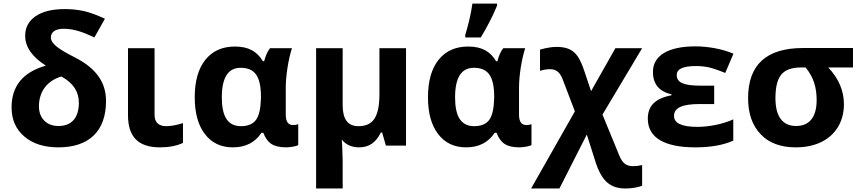

<svg xmlns="http://www.w3.org/2000/svg" viewBox="-20 -816 4820 1076"><path d="M236.8 -448.2C106.4 -410.6 44.9 -332.5 44.9 -213.9C44.9 -145.5 68.8 -91.3 116.7 -50.8C164.1 -10.3 227.5 9.8 307.1 9.8C479.5 9.8 574.2 -81.5 574.2 -250C574.2 -354 519.5 -433.1 399.9 -494.1C310.1 -539.6 265.1 -570.8 265.1 -606C265.1 -635.7 289.6 -654.8 336.9 -654.8C394 -654.8 448.7 -635.3 508.8 -606L567.9 -710.9C522 -732.4 481.9 -747.1 448.2 -754.4C414.1 -761.7 378.9 -765.1 342.8 -765.1C273.4 -765.1 219.2 -752 180.2 -725.6C140.6 -698.7 121.1 -662.1 121.1 -615.2C121.1 -553.2 159.7 -497.6 236.8 -448.2ZM421.9 -240.2C421.9 -154.8 380.4 -109.9 308.1 -109.9C273.9 -109.9 247.1 -120.1 227.5 -140.6C208 -160.6 198.2 -187.5 198.2 -220.2C198.2 -302.2 244.1 -364.3 324.2 -387.2C392.6 -349.6 421.9 -300.8 421.9 -240.2Z M697.3 -545.9V-170.9C697.3 -50.3 753.4 9.8 877 9.8C927.2 9.8 969.7 1.5 1005.4 -15.1V-126C968.8 -114.7 937.5 -108.9 911.1 -108.9C872.1 -108.9 846.2 -128.4 846.2 -170.9V-545.9Z M1285.2 9.8C1356 9.8 1409.7 -17.6 1445.3 -71.8H1455.6C1466.8 -42.5 1481.9 -21.5 1501 -9.3C1520 3.4 1547.9 9.8 1584.5 9.8C1594.2 9.8 1606.4 8.3 1621.6 5.9C1636.2 3.4 1646 0.5 1651.4 -2.9V-120.1C1642.6 -116.7 1632.8 -115.2 1622.6 -115.2C1595.2 -115.2 1581.5 -134.3 1581.5 -172.9V-325.2C1581.5 -358.9 1585 -396.5 1591.3 -437.5C1597.7 -478 1606 -514.2 1616.2 -545.9H1493.2C1479 -527.8 1468.3 -503.9 1460.4 -473.1H1453.1C1420.4 -527.8 1373 -555.2 1296.4 -555.2C1225.6 -555.2 1170.4 -530.3 1130.9 -481C1091.3 -431.6 1071.3 -361.3 1071.3 -271C1071.3 -182.6 1090.3 -113.8 1128.4 -64.5C1166 -15.1 1218.3 9.8 1285.2 9.8ZM1330.6 -108.9C1256.8 -108.9 1223.1 -162.6 1223.1 -270C1223.1 -380.9 1258.3 -436 1328.1 -436C1408.2 -436 1442.4 -389.2 1442.4 -272V-266.1C1440.9 -208 1431.6 -167 1414.6 -144C1397 -120.6 1369.1 -108.9 1330.6 -108.9Z M1900.4 -545.9H1751.5V240.2H1900.4V84L1897.9 7.3L1895.5 -34.2C1916.5 -5.4 1951.7 9.8 1992.2 9.8C2049.3 9.8 2086.9 -18.1 2114.3 -73.2H2121.6L2142.6 0H2255.4V-545.9H2106.4V-289.1C2106.4 -161.6 2071.3 -108.9 1989.3 -108.9C1928.2 -108.9 1900.4 -148.4 1900.4 -227.1Z M2587.4 -606H2674.3C2710 -664.1 2740.2 -723.6 2765.6 -784.2V-795.9H2627.4C2624 -768.6 2617.7 -736.8 2609.4 -701.2C2600.6 -665.5 2593.3 -638.7 2587.4 -621.1ZM2592.3 9.8C2663.1 9.8 2716.8 -17.6 2752.4 -71.8H2762.7C2773.9 -42.5 2789.1 -21.5 2808.1 -9.3C2827.1 3.4 2855 9.8 2891.6 9.8C2901.4 9.8 2913.6 8.3 2928.7 5.9C2943.4 3.4 2953.1 0.5 2958.5 -2.9V-120.1C2949.7 -116.7 2939.9 -115.2 2929.7 -115.2C2902.3 -115.2 2888.7 -134.3 2888.7 -172.9V-325.2C2888.7 -358.9 2892.1 -396.5 2898.4 -437.5C2904.8 -478 2913.1 -514.2 2923.3 -545.9H2800.3C2786.1 -527.8 2775.4 -503.9 2767.6 -473.1H2760.3C2727.5 -527.8 2680.2 -555.2 2603.5 -555.2C2532.7 -555.2 2477.5 -530.3 2438 -481C2398.4 -431.6 2378.4 -361.3 2378.4 -271C2378.4 -182.6 2397.5 -113.8 2435.5 -64.5C2473.1 -15.1 2525.4 9.8 2592.3 9.8ZM2637.7 -108.9C2564 -108.9 2530.3 -162.6 2530.3 -270C2530.3 -380.9 2565.4 -436 2635.3 -436C2715.3 -436 2749.5 -389.2 2749.5 -272V-266.1C2748 -208 2738.8 -167 2721.7 -144C2704.1 -120.6 2676.3 -108.9 2637.7 -108.9Z M3097.7 -553.2C3073.7 -553.2 3043.5 -548.3 3006.3 -538.1V-418.9C3025.4 -425.3 3044.4 -428.2 3062.5 -428.2C3099.1 -428.2 3120.1 -409.2 3136.2 -363.8L3201.7 -191.9L2956.5 240.2H3115.2L3268.6 -62L3319.3 97.2C3336.4 148.4 3357.9 185.5 3383.8 207.5C3409.7 229.5 3442.9 240.2 3483.4 240.2C3519 240.2 3550.8 235.4 3578.6 225.1V108.9C3561.5 113.3 3545.4 115.2 3529.3 115.2C3489.7 115.2 3469.7 99.6 3451.7 58.1L3356.4 -173.8L3578.6 -545.9H3428.7L3292.5 -305.2L3256.3 -413.1C3243.2 -453.1 3230 -482.4 3216.8 -501C3190.9 -537.6 3156.2 -553.2 3097.7 -553.2Z M3907.2 -335.9C3814 -335.9 3772.5 -352.1 3772.5 -395C3772.5 -430.2 3807.6 -445.8 3881.3 -445.8C3906.2 -445.8 3930.2 -443.4 3952.6 -438.5C3975.1 -433.1 4005.9 -422.9 4044.4 -407.2L4090.3 -515.1C4061.5 -527.3 4028.3 -537.6 3990.7 -544.9C3952.6 -552.2 3915 -556.2 3877.4 -556.2C3725.1 -556.2 3639.2 -504.9 3639.2 -413.1C3639.2 -345.2 3673.8 -303.2 3743.2 -287.1V-282.2C3649.4 -264.2 3610.4 -220.7 3610.4 -150.9C3610.4 -43.9 3704.1 9.8 3877.4 9.8C3962.9 9.8 4033.2 -2.9 4089.4 -27.8V-147C4060.5 -133.8 4027.8 -123.5 3992.2 -116.2C3956.5 -108.9 3921.9 -105 3888.2 -105C3800.8 -105 3757.3 -125.5 3757.3 -166C3757.3 -212.9 3805.2 -232.9 3900.4 -232.9H3982.4V-335.9Z M4709.5 -231.9C4709.5 -307.6 4680.2 -376 4621.6 -438H4760.3V-546.9H4480.5C4274.9 -546.9 4172.4 -453.1 4172.4 -266.1C4172.4 -180.2 4195.8 -112.8 4242.7 -64C4289.1 -14.6 4355 9.8 4439.5 9.8C4493.7 9.8 4541.5 0 4582.5 -20C4664.1 -59.6 4709.5 -136.7 4709.5 -231.9ZM4325.7 -266.1C4325.7 -327.1 4336.4 -371.1 4358.4 -397.9C4380.4 -424.8 4417.5 -438 4470.2 -438H4494.6C4539.1 -383.8 4556.6 -327.1 4556.6 -254.9C4556.6 -161.1 4517.1 -109.9 4441.4 -109.9C4364.7 -109.9 4325.7 -164.6 4325.7 -266.1Z"/></svg>

Font: Noto Reveo Sans
Style: Bold
Weight: 700
Designer: Monotype Design team
Foundry: Monotype Imaging Inc.
Version: Version 1.04